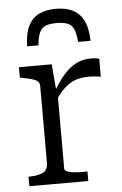

<svg xmlns="http://www.w3.org/2000/svg" viewBox="-55 -823 548 863"><g transform="rotate(-5 219.0 -392.0)"><path d="M230 -784Q185 -784 153.5 -768.5Q122 -753 105 -718.5Q88 -684 87 -627H138Q141 -664 150.5 -684.5Q160 -705 178.5 -712.5Q197 -720 227 -720Q258 -720 277 -712.5Q296 -705 305 -684.5Q314 -664 317 -627H373Q372 -684 354.5 -718.5Q337 -753 306 -768.5Q275 -784 230 -784ZM405 -543V-462Q397 -464 387.5 -465Q378 -466 368 -466.5Q358 -467 349 -467Q322 -467 300.5 -461Q279 -455 260.5 -442.5Q242 -430 225 -410.5Q208 -391 190 -364V-407Q215 -453 241.5 -484Q268 -515 298.5 -531.5Q329 -548 367 -548Q379 -548 390 -546.5Q401 -545 405 -543ZM42 0V-43H45Q84 -43 107 -54Q130 -65 130 -99V-443Q130 -458 121.5 -465.5Q113 -473 95.5 -478Q78 -483 52 -488L42 -490V-537H190L201 -406L205 -410V-65Q205 -56 218.5 -51Q232 -46 251 -44.5Q270 -43 286 -43H308V0Z"/></g></svg>

Font: Roboto Serif Light
Style: Regular
Weight: 300
Designer: Greg Gazdowicz
Foundry: Commercial Type
Version: Version 1.008